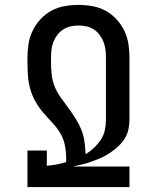

<svg xmlns="http://www.w3.org/2000/svg" viewBox="-20 -763 640 783"><path d="M92 0V-149H171V-87Q191 -89 211 -92.5Q231 -96 250 -102V-113Q250 -141 245 -168.5Q240 -196 226 -219.5Q212 -243 193 -263Q174 -283 156 -304Q138 -325 124.5 -349Q111 -373 103.5 -399.5Q96 -426 94 -453.5Q92 -481 92 -508V-529Q92 -557 96.5 -585Q101 -613 113.5 -638.5Q126 -664 145.5 -685Q165 -706 190 -719.5Q215 -733 243.5 -738Q272 -743 300 -743Q328 -743 356.5 -738Q385 -733 410 -719.5Q435 -706 454.5 -685Q474 -664 486.5 -638.5Q499 -613 503.5 -585Q508 -557 508 -529V-275Q508 -255 503.5 -234.5Q499 -214 488 -197Q477 -180 462 -166Q447 -152 430 -140.5Q413 -129 394.5 -120.5Q376 -112 356.5 -105Q337 -98 317.5 -93Q298 -88 278 -84H508V0ZM329 -134Q347 -145 363 -160Q379 -175 391 -193Q403 -211 407.5 -232Q412 -253 412 -275V-529Q412 -545 410 -561Q408 -577 402 -592.5Q396 -608 386 -621Q376 -634 362.5 -643Q349 -652 332.5 -655.5Q316 -659 300 -659Q284 -659 268 -655.5Q252 -652 238 -643Q224 -634 214 -621Q204 -608 198 -592.5Q192 -577 190 -561Q188 -545 188 -529V-508Q188 -483 191 -457Q194 -431 204 -407.5Q214 -384 229 -363.5Q244 -343 259 -322.5Q274 -302 288 -280Q302 -258 311.5 -234.5Q321 -211 324.5 -185.5Q328 -160 329 -134Z"/></svg>

Font: Iosevka HT Medium Extended
Style: Regular
Weight: 500
Width: 7
Monospace: yes
Designer: Belleve Invis
Foundry: Belleve Invis
Version: Version 32.3.0; ttfautohint (v1.8.4)